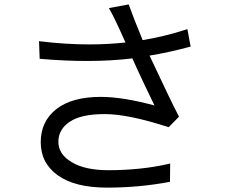

<svg xmlns="http://www.w3.org/2000/svg" viewBox="-20 -814 1040 872"><path d="M157.2 -627Q276.4 -612.3 385.7 -612.3Q470.7 -612.3 549.8 -621.1Q499 -736.3 474.6 -777.3L564.5 -793.9Q587.9 -728.5 627.9 -631.8Q725.6 -647.5 831.1 -681.6L845.7 -602.5Q745.1 -575.2 659.2 -561.5Q755.9 -354.5 793 -284.2L746.1 -236.3Q562.5 -295.9 455.6 -295.9Q348.6 -295.9 296.9 -261.2Q245.1 -226.6 245.1 -169.9Q245.1 -113.3 306.2 -77.1Q367.2 -41 471.7 -41Q625 -41 752.9 -71.3L752 11.7Q613.3 38.1 466.8 38.1Q320.3 38.1 242.7 -17.6Q165 -73.2 165 -168Q165 -262.7 235.8 -318.4Q306.6 -374 437.5 -374Q537.1 -374 681.6 -335Q679.7 -337.9 638.7 -424.3Q597.7 -510.7 581.1 -548.8Q485.4 -537.1 375 -537.1Q274.4 -537.1 160.2 -546.9Z"/></svg>

Font: GenEi Gothic M Regular
Style: Regular
Weight: 400
Designer: o_tamon (Modified); [Source Han Sans]
Ryoko NISHIZUKA  (kana & ideographs); Paul D. Hunt (Latin, Greek & Cyrillic); Wenl
Version: Version 1.1a;Original Version 1.004